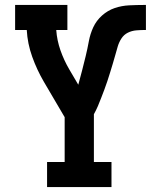

<svg xmlns="http://www.w3.org/2000/svg" viewBox="-20 -755 640 775"><path d="M170 0V-101H241V-282L157 -425Q129 -473 110 -526Q91 -579 88 -634H41V-735H252V-634H207Q210 -592 224 -552Q238 -512 259 -476L296 -413Q304 -442 311.5 -471Q319 -500 326 -529Q333 -558 338.5 -588Q344 -618 356.5 -645Q369 -672 392 -692.5Q415 -713 443 -722.5Q471 -732 501.5 -733.5Q532 -735 562 -735Q564 -735 565.5 -735Q567 -735 569 -735V-634H568Q568 -634 568 -634Q568 -634 568 -634H567Q549 -634 530.5 -632.5Q512 -631 496 -623Q480 -615 470 -599.5Q460 -584 455 -566.5Q450 -549 445 -531.5Q440 -514 435 -497Q430 -480 424.5 -462.5Q419 -445 413.5 -428Q408 -411 401.5 -394Q395 -377 388.5 -360Q382 -343 375 -326.5Q368 -310 359 -294V-101H430V0Z"/></svg>

Font: Iosevka Curly Slab Extended
Style: Bold
Weight: 700
Width: 7
Monospace: yes
Designer: Belleve Invis
Foundry: Belleve Invis
Version: Version 11.1.0; ttfautohint (v1.8.3)